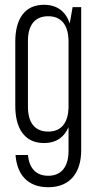

<svg xmlns="http://www.w3.org/2000/svg" viewBox="-20 -589 411 804"><path d="M164 -569C81 -569 44 -506 44 -415V-145C44 -54 81 10 164 10C217 10 250 -16 267 -57V43C267 104 241 147 182 147C128 147 102 112 97 60H45C51 140 94 195 182 195C276 195 320 131 320 40V-559H284L272 -491C256 -539 221 -569 164 -569ZM182 -521C240 -521 265 -480 267 -422V-137C265 -79 240 -38 182 -38C122 -38 97 -80 97 -142V-418C97 -479 122 -521 182 -521Z"/></svg>

Font: Modon Arabic
Style: Regular
Weight: 400
Designer: Ahmedzaza
Foundry: Ahmedzaza
Version: Version 2.010